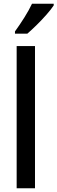

<svg xmlns="http://www.w3.org/2000/svg" viewBox="-20 -1006 307 1026"><path d="M167 0H69V-760H167ZM267 -977Q254 -957 229 -928.5Q204 -900 176 -872.5Q148 -845 126 -826H60V-838Q86 -874 110.5 -913Q135 -952 151 -986H267Z"/></svg>

Font: Noto Sans Myanmar Condensed Medium
Style: Regular
Weight: 500
Width: 3
Designer: Monotype Design Team
Foundry: Monotype Imaging Inc.
Version: Version 2.107; ttfautohint (v1.8.4.7-5d5b)